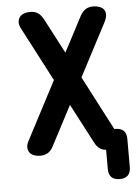

<svg xmlns="http://www.w3.org/2000/svg" viewBox="-60 -786 720 999"><g transform="rotate(-5 300.0 -286.5)"><path d="M192 -34Q181 -12 164.5 -1Q148 10 122 10Q105 10 90.5 4.5Q76 -1 68 -12Q60 -23 59.5 -39Q59 -55 71 -76L228 -376L83 -654Q71 -675 71.5 -691Q72 -707 80 -718Q88 -729 103 -734.5Q118 -740 135 -740Q160 -740 176 -729Q192 -718 204 -696L300 -513L396 -696Q408 -718 424 -729Q440 -740 465 -740Q482 -740 497 -734.5Q512 -729 520 -718.5Q528 -708 528 -692Q528 -676 517 -654L372 -377L519 -95H524Q553 -95 567.5 -80.5Q582 -66 582 -38V109Q582 138 567.5 152.5Q553 167 524.5 167Q496 167 481.5 152.5Q467 138 467 109V9Q448 8 436 -1Q419 -12 408 -34L300 -240Z"/></g></svg>

Font: Maple Mono
Style: Bold
Weight: 700
Monospace: yes
Designer: subframe7536
Version: Version 7.200